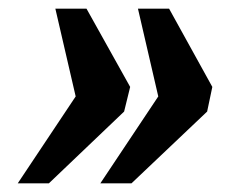

<svg xmlns="http://www.w3.org/2000/svg" viewBox="-20 -492 560 444"><path d="M155 -269 108 -472H180L281 -291L267 -234L93 -68H21ZM346 -269 299 -472H371L471 -291L459 -234L284 -68H212Z"/></svg>

Font: Noto Serif NarrowExtraBold
Style: Italic
Weight: 800
Width: 4
Italic angle: -12°
Designer: Monotype Design Team
Foundry: Monotype Imaging Inc.
Version: Version 1.001